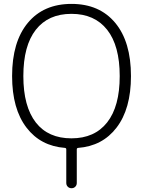

<svg xmlns="http://www.w3.org/2000/svg" viewBox="-20 -784 741 1000"><path d="M167 -145.5Q231.4 -63.5 352.1 -63.5Q472.7 -63.5 538.1 -146.5Q603.5 -229.5 603.5 -387.7Q603.5 -545.9 538.1 -628.9Q472.7 -711.9 352.1 -711.9Q231.4 -711.9 166.5 -628.9Q101.6 -545.9 101.6 -387.7Q101.6 -229.5 167 -145.5ZM662.1 -387.7Q662.1 -216.8 586.9 -119.1Q513.7 -23.4 386.7 -13.7Q379.9 -12.7 379.9 -5.9V168.9Q379.9 180.7 372.1 188.5Q364.3 196.3 352.5 196.3Q340.8 196.3 333 188.5Q325.2 180.7 325.2 168.9V-5.9Q325.2 -12.7 318.4 -13.7Q191.4 -23.4 118.2 -119.1Q43 -216.8 43 -387.7Q43 -566.4 125 -665Q207 -763.7 352.5 -763.7Q498 -763.7 580.1 -665Q662.1 -566.4 662.1 -387.7Z"/></svg>

Font: irohamaru Light
Style: Regular
Weight: 200
Designer: [Source Han Sans]
Ryoko NISHIZUKA  (kana & ideographs); Paul D. Hunt (Latin, Greek & Cyrillic); Wenlong ZHANG  (bopomofo
Version: Version 1.01